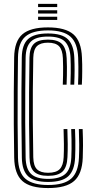

<svg xmlns="http://www.w3.org/2000/svg" viewBox="-20 -946 482 974"><path d="M223.8 8Q133.2 8 93.4 -27.8Q53.5 -63.5 52 -145.8Q50.5 -235.8 50 -316.6Q49.5 -397.5 50 -479.4Q50.5 -561.2 51.8 -654.5Q53.2 -737.5 93.8 -772.2Q134.2 -807 223.2 -807Q312 -807 352.4 -771.8Q392.8 -736.5 395.8 -654Q396.8 -636.2 397 -619.1Q397.2 -602 397.1 -585.1Q397 -568.2 396.6 -551.2Q396.2 -534.2 395.2 -516.5H376Q377 -540.2 377.4 -562.6Q377.8 -585 377.6 -607.5Q377.5 -630 376.5 -653.5Q373.5 -728 337.6 -759.9Q301.8 -791.8 223.2 -791.8Q144.5 -791.8 108.4 -760.2Q72.2 -728.8 71.2 -654Q70.2 -572 69.6 -488.5Q69 -405 69.4 -319.5Q69.8 -234 71.2 -146.2Q72.8 -69 110.1 -38.2Q147.5 -7.5 223.8 -7.5Q304.8 -7.5 341.1 -39.8Q377.5 -72 380.5 -146.2Q382 -179 381.8 -214.2Q381.5 -249.5 380 -291.2H399.2Q401.2 -241 401.1 -207.4Q401 -173.8 399.8 -145.8Q396.8 -63.8 356.1 -27.9Q315.5 8 223.8 8ZM223.8 -23Q153.8 -23 122.9 -51.6Q92 -80.2 90.8 -146.2Q89.2 -240.8 88.8 -321.4Q88.2 -402 88.8 -481.8Q89.2 -561.5 90.5 -654Q91.5 -719.8 122.5 -748Q153.5 -776.2 223.2 -776.2Q295.2 -776.2 324.9 -746.4Q354.5 -716.5 357 -652.5Q357.8 -636.2 358.1 -620.8Q358.5 -605.2 358.4 -589.1Q358.2 -573 357.9 -555.2Q357.5 -537.5 356.5 -516.5H337.2Q338.5 -550 338.8 -574.1Q339 -598.2 338.8 -616.8Q338.5 -635.2 337.8 -652Q335.5 -707.5 310.5 -734Q285.5 -760.5 223.2 -760.5Q163 -760.5 137 -735.4Q111 -710.2 110 -653.5Q109 -570.8 108.2 -489.9Q107.5 -409 107.9 -324.6Q108.2 -240.2 110 -146.8Q111.2 -89 137.5 -63.8Q163.8 -38.5 223.8 -38.5Q282.8 -38.5 310.9 -63.1Q339 -87.8 341.8 -147.8Q342.8 -167.8 343 -190.6Q343.2 -213.5 342.8 -238.9Q342.2 -264.2 341.2 -291.2H360.5Q362 -259.8 362.2 -234Q362.5 -208.2 362.2 -187Q362 -165.8 361 -147.2Q358.2 -82.2 327.2 -52.6Q296.2 -23 223.8 -23ZM223.8 -54Q174.5 -54 152.5 -75.5Q130.5 -97 129.8 -146.8Q128 -234.2 127.5 -314.4Q127 -394.5 127.5 -476.9Q128 -559.2 129.5 -653.5Q130.2 -702.2 151.9 -723.6Q173.5 -745 223.2 -745Q271.8 -745 294 -723.2Q316.2 -701.5 318.2 -650.8Q319.2 -628.8 319.5 -606.6Q319.8 -584.5 319.2 -562.1Q318.8 -539.8 317.8 -516.5H298.5Q299.5 -541 299.9 -563.2Q300.2 -585.5 300.1 -607Q300 -628.5 299 -650.8Q297.2 -693.2 279.6 -711.4Q262 -729.5 223.2 -729.5Q186.2 -729.5 168 -712.5Q149.8 -695.5 148.8 -652.5Q147.2 -570.2 146.6 -490.4Q146 -410.5 146.5 -326.5Q147 -242.5 148.8 -147.8Q149.8 -104.5 167.9 -87Q186 -69.5 223.8 -69.5Q265.2 -69.5 283.2 -88.2Q301.2 -107 303 -148.8Q304.5 -180.8 304.2 -215.6Q304 -250.5 302.5 -291.2H321.8Q323.5 -250.5 323.6 -215.2Q323.8 -180 322.2 -148.8Q320.2 -98.2 297.5 -76.1Q274.8 -54 223.8 -54ZM173.2 -910V-926.5H270.2V-910ZM173.2 -845V-861.2H270.2V-845ZM173.2 -877.5V-893.8H270.2V-877.5Z"/></svg>

Font: Big Shoulders Inline Text Thin SemiBold
Style: Regular
Weight: 600
Version: Version 2.002